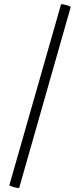

<svg xmlns="http://www.w3.org/2000/svg" viewBox="-20 -752 391 938"><path d="M26 152 278 -730Q280 -734 303 -727.5Q326 -721 325 -716L74 165Q72 169 48.5 162.5Q25 156 26 152Z"/></svg>

Font: Cormorant SC
Style: Bold
Weight: 700
Designer: Christian Thalmann (Catharsis Fonts)
Foundry: Catharsis Fonts
Version: Version 4.000